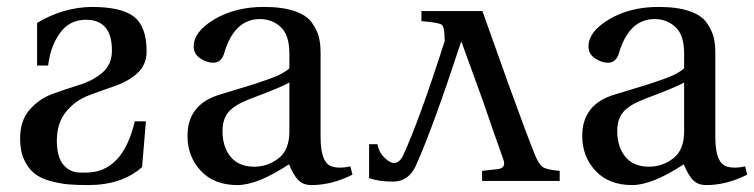

<svg xmlns="http://www.w3.org/2000/svg" viewBox="-20 -522 2176 554"><path d="M212 -24H228Q334 -24 369 -172H401L390 -40Q332 12 234 12Q201 12 177.5 10Q154 8 126 0.5Q98 -7 80 -21Q62 -35 50 -60.5Q38 -86 38 -122Q38 -174 65.5 -205.5Q93 -237 131.5 -251Q170 -265 209 -277Q248 -289 275.5 -312.5Q303 -336 303 -376Q303 -465 228 -465Q180 -465 152.5 -426Q125 -387 119 -333H87V-456Q163 -501 244 -502Q331 -502 367 -473.5Q403 -445 403 -374Q403 -335 376.5 -311Q350 -287 312 -274Q274 -261 235.5 -246.5Q197 -232 170.5 -199.5Q144 -167 144 -116Q144 -69 163 -46.5Q182 -24 212 -24Z M521 -130Q521 -221 614 -249Q629 -254 661.5 -263.5Q694 -273 712.5 -279Q731 -285 755 -293.5Q779 -302 793.5 -310Q808 -318 815 -325V-367Q815 -421 790 -444Q765 -467 730 -467Q656 -467 627 -369Q619 -341 595 -341Q577 -341 558 -353.5Q539 -366 539 -388Q539 -431 599 -466.5Q659 -502 741 -502Q795 -502 830 -490Q865 -478 880 -456.5Q895 -435 900 -415.5Q905 -396 905 -369V-127Q905 -49 940 -41Q961 -35 991 -42L997 -18Q937 12 879 12Q854 12 840 -3Q826 -18 814 -48Q723 12 665 12Q598 12 559.5 -29Q521 -70 521 -130ZM622 -144Q622 -98 645.5 -69.5Q669 -41 714 -41Q752 -41 783.5 -65Q815 -89 815 -143V-284Q796 -272 700 -236Q658 -220 640 -199.5Q622 -179 622 -144Z M1263 -403Q1263 -443 1255.5 -450Q1248 -457 1196 -461V-490H1300H1372L1449 -274Q1502 -128 1524 -74Q1535 -47 1547 -39.5Q1559 -32 1595 -29V0H1371V-29L1416 -34Q1442 -37 1432 -63Q1422 -91 1402 -148Q1382 -205 1373 -232L1312 -400H1310Q1229 -153 1180 -44Q1159 2 1114 2Q1073 2 1045 -8V-106H1069Q1074 -77 1099.5 -58.5Q1125 -40 1142 -71Q1189 -172 1263 -403Z M1660 -130Q1660 -221 1753 -249Q1768 -254 1800.5 -263.5Q1833 -273 1851.5 -279Q1870 -285 1894 -293.5Q1918 -302 1932.5 -310Q1947 -318 1954 -325V-367Q1954 -421 1929 -444Q1904 -467 1869 -467Q1795 -467 1766 -369Q1758 -341 1734 -341Q1716 -341 1697 -353.5Q1678 -366 1678 -388Q1678 -431 1738 -466.5Q1798 -502 1880 -502Q1934 -502 1969 -490Q2004 -478 2019 -456.5Q2034 -435 2039 -415.5Q2044 -396 2044 -369V-127Q2044 -49 2079 -41Q2100 -35 2130 -42L2136 -18Q2076 12 2018 12Q1993 12 1979 -3Q1965 -18 1953 -48Q1862 12 1804 12Q1737 12 1698.5 -29Q1660 -70 1660 -130ZM1761 -144Q1761 -98 1784.5 -69.5Q1808 -41 1853 -41Q1891 -41 1922.5 -65Q1954 -89 1954 -143V-284Q1935 -272 1839 -236Q1797 -220 1779 -199.5Q1761 -179 1761 -144Z"/></svg>

Font: Linguistics Pro
Style: Regular
Weight: 400
Designer: Stefan Peev, Context Ltd
Foundry: Stefan Peev, Context Ltd
Version: Version 001.000